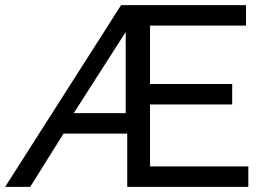

<svg xmlns="http://www.w3.org/2000/svg" viewBox="-45 -730 1026 750"><path d="M428 -710H916V-630H541V-402H862V-322H541V-80H925V0H452V-208H203L73 0H-25ZM446 -288V-605L243 -288Z"/></svg>

Font: Raleway-v4020 Medium
Style: Regular
Weight: 500
Designer: Matt McInerney, Pablo Impallari, Rodrigo Fuenzalida
Foundry: Matt McInerney, Pablo Impallari, Rodrigo Fuenzalida
Version: Version 4.020;PS 004.020;hotconv 1.0.88;makeotf.lib2.5.64775